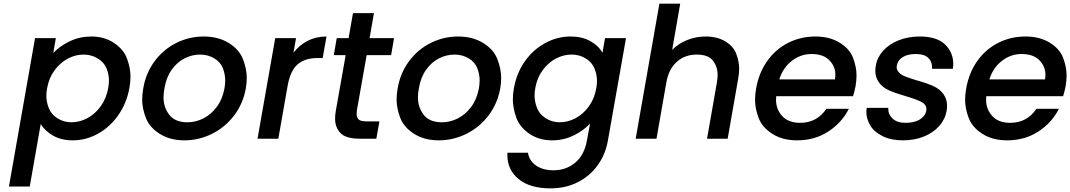

<svg xmlns="http://www.w3.org/2000/svg" viewBox="-20 -760 5864 1052"><path d="M272 -470Q308 -508 362.5 -534Q417 -560 480 -560Q552 -560 605 -524.5Q658 -489 676.5 -437.5Q695 -386 695 -341Q695 -311 689 -278Q674 -195 628.5 -129.5Q583 -64 517 -27.5Q451 9 379 9Q316 9 271.5 -16.5Q227 -42 203 -80L143 262H29L172 -551H286ZM573 -278Q577 -300 577 -320Q577 -351 564 -384.5Q551 -418 516 -439.5Q481 -461 437 -461Q394 -461 352 -439Q310 -417 279 -375Q248 -333 238 -276Q234 -254 234 -234Q234 -203 247 -168.5Q260 -134 294.5 -112Q329 -90 372 -90Q416 -90 458.5 -112.5Q501 -135 532 -178Q563 -221 573 -278Z M990 9Q912 9 855.5 -26.5Q799 -62 779 -114.5Q759 -167 759 -214Q759 -244 765 -276Q779 -360 827.5 -425Q876 -490 946.5 -525Q1017 -560 1096 -560Q1175 -560 1232.5 -525Q1290 -490 1311 -436.5Q1332 -383 1332 -333Q1332 -306 1327 -276Q1312 -192 1262.5 -127Q1213 -62 1141 -26.5Q1069 9 990 9ZM1008 -90Q1052 -90 1094 -111Q1136 -132 1167.5 -174Q1199 -216 1210 -276Q1214 -300 1214 -320Q1214 -352 1201.5 -385.5Q1189 -419 1154.5 -440Q1120 -461 1076 -461Q1032 -461 991 -440Q950 -419 920.5 -377.5Q891 -336 881 -276Q876 -249 876 -226Q876 -172 907.5 -131Q939 -90 1008 -90Z M1588 -471Q1620 -513 1666 -536.5Q1712 -560 1769 -560L1748 -442H1719Q1652 -442 1611.5 -408Q1571 -374 1556 -290L1505 0H1391L1488 -551H1602Z M1989 -458 1935 -153Q1934 -144 1934 -136Q1934 -118 1944 -106.5Q1954 -95 1989 -95H2059L2042 0H1952Q1875 0 1845.5 -31Q1816 -62 1816 -110Q1816 -130 1820 -153L1874 -458H1809L1825 -551H1890L1914 -688H2029L2005 -551H2139L2123 -458Z M2384 9Q2306 9 2249.5 -26.5Q2193 -62 2173 -114.5Q2153 -167 2153 -214Q2153 -244 2159 -276Q2173 -360 2221.5 -425Q2270 -490 2340.5 -525Q2411 -560 2490 -560Q2569 -560 2626.5 -525Q2684 -490 2705 -436.5Q2726 -383 2726 -333Q2726 -306 2721 -276Q2706 -192 2656.5 -127Q2607 -62 2535 -26.5Q2463 9 2384 9ZM2402 -90Q2446 -90 2488 -111Q2530 -132 2561.5 -174Q2593 -216 2604 -276Q2608 -300 2608 -320Q2608 -352 2595.5 -385.5Q2583 -419 2548.5 -440Q2514 -461 2470 -461Q2426 -461 2385 -440Q2344 -419 2314.5 -377.5Q2285 -336 2275 -276Q2270 -249 2270 -226Q2270 -172 2301.5 -131Q2333 -90 2402 -90Z M3106 -560Q3170 -560 3215 -534.5Q3260 -509 3281 -471L3295 -551H3410L3311 9Q3298 85 3255.5 144.5Q3213 204 3146.5 238Q3080 272 2996 272Q2884 272 2822 221.5Q2760 171 2760 90Q2760 83 2760 77H2873Q2879 120 2916.5 146.5Q2954 173 3013 173Q3082 173 3132 131Q3182 89 3196 9L3213 -83Q3177 -44 3122.5 -17.5Q3068 9 3005 9Q2933 9 2880 -27.5Q2827 -64 2808.5 -116.5Q2790 -169 2790 -215Q2790 -245 2796 -278Q2811 -361 2856.5 -425Q2902 -489 2968 -524.5Q3034 -560 3106 -560ZM3247 -276Q3251 -298 3251 -318Q3251 -349 3238 -383Q3225 -417 3190.5 -439Q3156 -461 3112 -461Q3068 -461 3026.5 -439.5Q2985 -418 2954 -376.5Q2923 -335 2913 -278Q2909 -256 2909 -236Q2909 -204 2922 -169.5Q2935 -135 2969.5 -112.5Q3004 -90 3047 -90Q3091 -90 3133 -112Q3175 -134 3206 -176.5Q3237 -219 3247 -276Z M3847 -560Q3910 -560 3954.5 -533Q3999 -506 4014.5 -464Q4030 -422 4030 -384Q4030 -356 4024 -325L3967 0H3854L3908 -308Q3912 -330 3912 -350Q3912 -394 3886.5 -427.5Q3861 -461 3797 -461Q3733 -461 3688.5 -421.5Q3644 -382 3631 -308L3577 0H3463L3593 -740H3707L3663 -487Q3698 -522 3746 -541Q3794 -560 3847 -560Z M4668 -289Q4662 -258 4654 -233H4233Q4232 -223 4232 -213Q4232 -161 4266 -124Q4300 -87 4364 -87Q4456 -87 4508 -164H4631Q4593 -88 4518.5 -39.5Q4444 9 4347 9Q4268 9 4212 -26.5Q4156 -62 4136.5 -114Q4117 -166 4117 -214Q4117 -243 4123 -276Q4138 -361 4183.5 -425.5Q4229 -490 4298 -525Q4367 -560 4448 -560Q4526 -560 4581 -526Q4636 -492 4654.5 -442Q4673 -392 4673 -347Q4673 -319 4668 -289ZM4555 -325Q4557 -338 4557 -351Q4557 -396 4524 -430Q4491 -464 4426 -464Q4367 -464 4318.5 -426.5Q4270 -389 4250 -325Z M4927 9Q4862 9 4815 -14.5Q4768 -38 4747.5 -74Q4727 -110 4727 -146Q4727 -157 4729 -169H4847Q4847 -165 4847 -162Q4847 -132 4871.5 -109.5Q4896 -87 4942 -87Q4990 -87 5020 -105.5Q5050 -124 5055 -153Q5056 -158 5056 -162Q5056 -186 5031.5 -200Q5007 -214 4946 -232Q4887 -249 4851 -265Q4815 -281 4795.5 -309Q4776 -337 4776 -370Q4776 -385 4779 -401Q4786 -445 4818.5 -481.5Q4851 -518 4903.5 -539Q4956 -560 5019 -560Q5113 -560 5158 -516.5Q5203 -473 5203 -410Q5203 -397 5201 -383H5087Q5087 -387 5087 -391Q5087 -423 5065.5 -443.5Q5044 -464 4998 -464Q4953 -464 4926 -447Q4899 -430 4894 -402Q4893 -397 4893 -392Q4893 -377 4905 -363.5Q4917 -350 4938.5 -341.5Q4960 -333 5002 -320Q5060 -304 5095.5 -287.5Q5131 -271 5150 -243.5Q5169 -216 5169 -181Q5169 -168 5167 -154Q5159 -107 5126.5 -70Q5094 -33 5042.5 -12Q4991 9 4927 9Z M5819 -289Q5813 -258 5805 -233H5384Q5383 -223 5383 -213Q5383 -161 5417 -124Q5451 -87 5515 -87Q5607 -87 5659 -164H5782Q5744 -88 5669.5 -39.5Q5595 9 5498 9Q5419 9 5363 -26.5Q5307 -62 5287.5 -114Q5268 -166 5268 -214Q5268 -243 5274 -276Q5289 -361 5334.5 -425.5Q5380 -490 5449 -525Q5518 -560 5599 -560Q5677 -560 5732 -526Q5787 -492 5805.5 -442Q5824 -392 5824 -347Q5824 -319 5819 -289ZM5706 -325Q5708 -338 5708 -351Q5708 -396 5675 -430Q5642 -464 5577 -464Q5518 -464 5469.5 -426.5Q5421 -389 5401 -325Z"/></svg>

Font: Fz Poppins Med
Style: Italic
Weight: 500
Italic angle: -10°
Designer: Ninad Kale (Devanagari), Jonny Pinhorn (Latin)
Foundry: Indian Type Foundry
Version: Vit hóa bi Vntype.Com & FontZin.Com